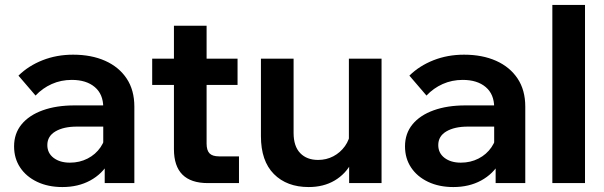

<svg xmlns="http://www.w3.org/2000/svg" viewBox="-20 -740 2443 776"><path d="M523 0H403.2V-100.9L397.3 -117.3V-306.2Q397.3 -359 363.1 -388.1Q328.9 -417.1 270.1 -417.1Q226.5 -417.1 189.2 -400.4Q151.8 -383.7 123.7 -353.8L54.6 -434.3Q94.9 -474 151.9 -496.5Q208.9 -519 275.5 -519Q349.5 -519 405.1 -494.2Q460.7 -469.4 491.9 -422.6Q523 -375.9 523 -309.2ZM232.3 16Q174.4 16 130.1 -5.1Q85.8 -26.2 61.4 -63.1Q36.9 -99.9 36.9 -148.5Q36.9 -200.5 67.2 -237.4Q97.4 -274.2 152.5 -294.1Q207.5 -314 280.7 -314H409.7V-228.3H290.7Q237.1 -228.3 204.2 -209Q171.3 -189.7 171.3 -153.6Q171.3 -121.2 196.7 -101.9Q222.1 -82.6 262.6 -82.6Q301.8 -82.6 334.1 -99.2Q366.3 -115.7 386.3 -144.8Q406.3 -173.8 409.3 -210.8L447.2 -193.2Q447.2 -131.4 420.2 -84.1Q393.1 -36.8 344.5 -10.4Q295.8 16 232.3 16Z M945.9 0H820.1Q751.6 0 717.3 -34.3Q683 -68.6 683 -137.1V-636H815V-159.6Q815 -132.5 826.8 -120.2Q838.6 -108 865.4 -108H945.9ZM940.1 -396.6H595.1V-503H940.1Z M1522.1 0H1391.1V-96L1390.1 -124V-503H1522.1ZM1397 -209.9 1423.6 -192Q1425.6 -130.2 1401.4 -83.5Q1377.2 -36.8 1332.5 -10.4Q1287.7 16 1227.6 16Q1139.2 16 1086.9 -36.7Q1034.6 -89.4 1034.6 -189.4V-503H1166.6V-202.9Q1166.6 -148.8 1193.3 -121.2Q1219.9 -93.6 1265.6 -93.6Q1299 -93.6 1327.1 -108.3Q1355.2 -123 1374.1 -149.3Q1393 -175.6 1397 -209.9Z M2103 0H1983.2V-100.9L1977.3 -117.3V-306.2Q1977.3 -359 1943.1 -388.1Q1908.9 -417.1 1850.1 -417.1Q1806.5 -417.1 1769.2 -400.4Q1731.8 -383.7 1703.7 -353.8L1634.6 -434.3Q1674.9 -474 1731.9 -496.5Q1788.9 -519 1855.5 -519Q1929.5 -519 1985.1 -494.2Q2040.7 -469.4 2071.9 -422.6Q2103 -375.9 2103 -309.2ZM1812.3 16Q1754.4 16 1710.1 -5.1Q1665.8 -26.2 1641.4 -63.1Q1616.9 -99.9 1616.9 -148.5Q1616.9 -200.5 1647.2 -237.4Q1677.4 -274.2 1732.5 -294.1Q1787.5 -314 1860.7 -314H1989.7V-228.3H1870.7Q1817.1 -228.3 1784.2 -209Q1751.3 -189.7 1751.3 -153.6Q1751.3 -121.2 1776.7 -101.9Q1802.1 -82.6 1842.6 -82.6Q1881.8 -82.6 1914.1 -99.2Q1946.3 -115.7 1966.3 -144.8Q1986.3 -173.8 1989.3 -210.8L2027.2 -193.2Q2027.2 -131.4 2000.2 -84.1Q1973.1 -36.8 1924.5 -10.4Q1875.8 16 1812.3 16Z M2344.4 0H2212.4V-720H2344.4Z"/></svg>

Font: Wix Madefor Display
Style: Regular
Weight: 400
Designer: Dalton Maag Ltd
Foundry: Dalton Maag Ltd
Version: Version 3.100